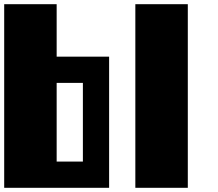

<svg xmlns="http://www.w3.org/2000/svg" viewBox="-20 -1020 1040 915"><path d="M0 -125V-1000H250V-750H500V-125ZM625 -125V-1000H875V-125ZM250 -250H375V-625H250Z"/></svg>

Font: Press Start 2P
Style: Regular
Weight: 400
Designer: CodeMan38
Foundry: CodeMan38
Version: Version 3.000